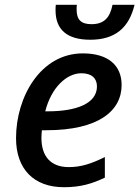

<svg xmlns="http://www.w3.org/2000/svg" viewBox="-20 -772 582 802"><path d="M357 -606C461 -606 519 -656 542 -752H450C439 -697 414 -671 362 -671C317 -671 300 -691 300 -733C300 -738 300 -743 301 -752H213C212 -742 212 -732 212 -729C212 -650 258 -606 357 -606ZM247 10C318 10 365 -5 418 -30V-116C361 -88 319 -74 267 -74C191 -74 153 -120 153 -196C153 -205 154 -217 155 -228H174C392 -228 488 -309 488 -417C488 -498 433 -549 326 -549C150 -549 47 -368 47 -195C47 -65 122 10 247 10ZM180 -307H169C194 -406 258 -466 320 -466C364 -466 385 -444 385 -411C385 -339 298 -307 180 -307Z"/></svg>

Font: Noto Sans Medium
Style: Italic
Weight: 500
Italic angle: -12°
Designer: Monotype Design Team
Foundry: Monotype Imaging Inc.
Version: Version 2.013